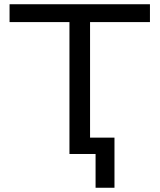

<svg xmlns="http://www.w3.org/2000/svg" viewBox="-20 -725 751 904"><path d="M430 159V0H307V-621H25V-705H686V-621H404V-77H519V159Z"/></svg>

Font: Nunito Sans 7pt SemiExpanded
Style: Regular
Weight: 400
Width: 6
Designer: Vernon Adams
Foundry: Vernon Adams
Version: Version 3.101;gftools[0.9.27]